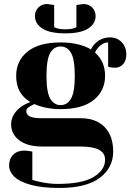

<svg xmlns="http://www.w3.org/2000/svg" viewBox="-20 -715 645 950"><path d="M25 105Q25 71 45.5 50.5Q66 30 100 30Q108 30 129 33L140 35V175Q152 179 178 185Q224 195 265 195Q387 195 443.5 160.5Q500 126 500 75Q500 10 380 10H190Q115 10 75 -21Q35 -52 35 -100Q35 -148 82 -185Q101 -199 130 -210Q93 -233 76.5 -264.5Q60 -296 60 -340Q60 -414 116 -459.5Q172 -505 280 -505Q327 -505 366.5 -495.5Q406 -486 430 -470Q438 -487 451 -500Q481 -530 525 -530Q559 -530 582 -506.5Q605 -483 605 -445Q605 -416 589.5 -398Q574 -380 550 -380Q539 -380 525 -382L515 -385V-505Q489 -505 466 -480Q457 -471 450 -455Q500 -411 500 -340Q500 -266 444 -220.5Q388 -175 280 -175Q208 -175 150 -200L130 -190Q120 -184 115 -178.5Q110 -173 110 -165Q110 -148 127.5 -139Q145 -130 190 -130H380Q455 -130 497.5 -86.5Q540 -43 540 35Q540 115 473.5 165Q407 215 275 215Q186 215 130 199Q74 183 49.5 158Q25 133 25 105ZM350 -340Q350 -421 331.5 -453Q313 -485 280 -485Q247 -485 228.5 -453Q210 -421 210 -340Q210 -259 228.5 -227Q247 -195 280 -195Q313 -195 331.5 -227Q350 -259 350 -340ZM153 -635Q153 -661 170 -678Q187 -695 213 -695Q215 -695 236 -692L248 -690V-580Q249 -580 262.5 -575Q276 -570 303 -570Q330 -570 343.5 -575Q357 -580 358 -580V-690L370 -692Q391 -695 393 -695Q419 -695 436 -678Q453 -661 453 -635Q453 -598 416.5 -574Q380 -550 303 -550Q226 -550 189.5 -574Q153 -598 153 -635Z"/></svg>

Font: Yeseva One
Style: Regular
Weight: 400
Designer: Jovanny Lemonad
Foundry: Jovanny Lemonad
Version: Version 2.000